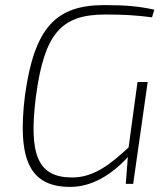

<svg xmlns="http://www.w3.org/2000/svg" viewBox="-20 -722 661 754"><path d="M393 -665C467 -665 515 -662 577 -654L586 -684C527 -697 475 -702 390 -702C201 -702 115 -616 78 -347C47 -94 97 12 256 12C337 12 415 -32 482 -105L474 0H503L560 -400H520L485 -143C417 -80 350 -25 264 -25C129 -25 92 -112 121 -343C154 -589 219 -665 393 -665Z"/></svg>

Font: Exo 2 Extra Light
Style: Italic
Weight: 250
Italic angle: -8°
Designer: Natanael Gama
Version: Version 1.001;PS 001.001;hotconv 1.0.88;makeotf.lib2.5.64775